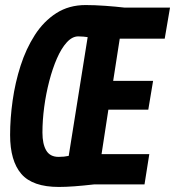

<svg xmlns="http://www.w3.org/2000/svg" viewBox="-20 -730 693 760"><path d="M552 0H352Q308 5 274 7.5Q240 10 213 10Q109 10 64.5 -41.5Q20 -93 20 -196Q20 -261 30 -332Q40 -403 61.5 -470Q83 -537 118 -591.5Q153 -646 203 -678Q253 -710 319 -710Q354 -710 396 -707Q438 -704 472 -700H653L632 -577H454L428 -410H586L567 -296H409L382 -120H571ZM252 -113 327 -583Q321 -584 310.5 -585Q300 -586 290 -586Q266 -586 244.5 -562.5Q223 -539 205.5 -499Q188 -459 175 -409Q162 -359 155 -306.5Q148 -254 148 -205Q148 -160 163 -134.5Q178 -109 212 -109Q234 -109 252 -113Z"/></svg>

Font: Georama Condensed
Style: Bold Italic
Weight: 700
Width: 3
Italic angle: -9°
Designer: Jean-Baptiste Levee
Foundry: Production Type
Version: Version 1.000